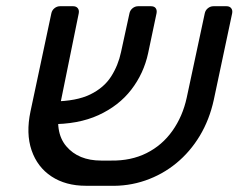

<svg xmlns="http://www.w3.org/2000/svg" viewBox="-20 -591 769 617"><path d="M337 -75Q401 -74 451 -99Q501 -124 534 -170.5Q567 -217 580 -277L638 -548Q640 -558 648 -564.5Q656 -571 666 -571H708Q718 -571 723 -564.5Q728 -558 726 -548L667 -270Q653 -206 622 -154.5Q591 -103 546.5 -66.5Q502 -30 447 -11Q392 8 331 6H256Q191 6 145.5 -24Q100 -54 81.5 -108Q63 -162 78 -233L145 -548Q147 -558 155 -564.5Q163 -571 173 -571H215Q225 -571 230 -564.5Q235 -558 233 -548L173 -253Q154 -167 193 -121Q232 -75 305 -75ZM140 -192 153 -265Q226 -266 270 -287.5Q314 -309 337 -345Q360 -381 369 -424L396 -548Q398 -558 406 -564.5Q414 -571 424 -571H465Q476 -571 480.5 -564.5Q485 -558 483 -548L456 -420Q442 -355 402 -303Q362 -251 296.5 -221Q231 -191 140 -192Z"/></svg>

Font: Rubik
Style: Italic
Weight: 400
Italic angle: -12°
Designer: Hubert and Fischer
Foundry: Hubert and Fischer
Version: Version 2.300;gftools[0.9.30]